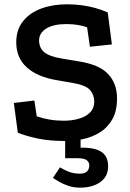

<svg xmlns="http://www.w3.org/2000/svg" viewBox="-20 -629 600 884"><path d="M282 20.2Q208 20.2 154.2 8.9Q100.5 -2.5 62 -18L43.8 -155L138.2 -166.2L149.2 -93.5Q177.8 -83.5 208.6 -78.4Q239.5 -73.2 274.2 -73.2Q311.8 -73.2 343.8 -82.6Q375.8 -92 394.9 -111.4Q414 -130.8 414 -161Q414 -192 394.4 -214.6Q374.8 -237.2 313 -247.5L240.8 -260Q151 -275.2 102.9 -319.2Q54.8 -363.2 54.8 -434.5Q54.8 -492.2 85.9 -531.2Q117 -570.2 170 -589.8Q223 -609.2 289 -609.2Q322.8 -609.2 354.4 -605.1Q386 -601 416.2 -592.9Q446.5 -584.8 476 -571.8L495.2 -424.5L394 -413.8L381 -503.5Q360.2 -510.8 336.1 -514.5Q312 -518.2 285.5 -518.2Q226.8 -518.2 193.4 -497.8Q160 -477.2 160 -443.2Q160 -408 184.1 -388.4Q208.2 -368.8 264.8 -359.5L339.2 -347Q435.5 -332.5 477.1 -288.9Q518.8 -245.2 518.8 -175.8Q518.8 -117.8 497.1 -79.6Q475.5 -41.5 440.2 -19.6Q405 2.2 363.2 11.2Q321.5 20.2 282 20.2ZM349.5 235Q319.8 235 295.8 227Q271.8 219 253.5 208.5Q235.2 198 223.8 189.8L256.2 141.5Q276.2 154 298.1 162.2Q320 170.5 348.2 170.5Q371 170.5 381.1 159.8Q391.2 149 391.2 132Q391.2 119 380 109.2Q368.8 99.5 338 99.5H280V0H351V51Q414.8 49.5 446.2 69.8Q477.8 90 477.8 136.5Q477.8 170.5 460.2 192Q442.8 213.5 413.9 224.2Q385 235 349.5 235Z"/></svg>

Font: Podkova VF Beta
Style: Regular
Weight: 400
Designer: Ilya Yudin
Foundry: Cyreal (www.cyreal.org)
Version: Version 2.100